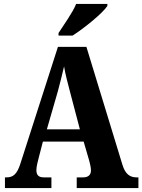

<svg xmlns="http://www.w3.org/2000/svg" viewBox="-20 -951 720 971"><path d="M276 -784V-771H347C407 -809 501 -886 523 -921V-931H365C347 -886 302 -825 276 -784ZM5 0H240V-54H201C173 -54 164 -68 164 -91C164 -109 172 -138 176 -154L197 -235H403L431 -139C434 -128 440 -105 440 -89C440 -63 422 -54 401 -54H368V0H680V-54H670C637 -54 614 -71 600 -115L417 -714H273L84 -126C66 -67 44 -54 13 -54H5ZM217 -297 273 -491C284 -531 294 -573 304 -615C311 -572 323 -530 334 -487L384 -297Z"/></svg>

Font: Noto Serif Devanagari Condensed ExtraBold
Style: Regular
Weight: 800
Width: 3
Designer: Universal Thirst, Indian Type Foundry and the Monotype Design Team
Foundry: Monotype Imaging Inc.
Version: Version 2.004